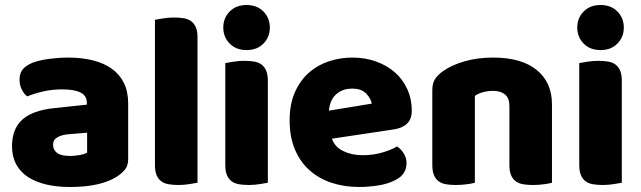

<svg xmlns="http://www.w3.org/2000/svg" viewBox="-20 -731 2560 767"><path d="M260 -108Q277 -108 297.5 -111.5Q318 -115 328 -121V-201L256 -195Q228 -193 210 -183Q192 -173 192 -153Q192 -133 207.5 -120.5Q223 -108 260 -108ZM252 -501Q306 -501 350.5 -490Q395 -479 426.5 -456.5Q458 -434 475 -399.5Q492 -365 492 -318V-94Q492 -68 477.5 -51.5Q463 -35 443 -23Q378 16 260 16Q207 16 164.5 6Q122 -4 91.5 -24Q61 -44 44.5 -75Q28 -106 28 -147Q28 -216 69 -253Q110 -290 196 -299L327 -313V-320Q327 -349 301.5 -361.5Q276 -374 228 -374Q190 -374 154 -366Q118 -358 89 -346Q76 -355 67 -373.5Q58 -392 58 -412Q58 -438 70.5 -453.5Q83 -469 109 -480Q138 -491 177.5 -496Q217 -501 252 -501Z M769 -1Q758 1 736.5 4.5Q715 8 693 8Q671 8 653.5 5Q636 2 624 -7Q612 -16 605.5 -31.5Q599 -47 599 -72V-652Q610 -654 631.5 -657.5Q653 -661 675 -661Q697 -661 714.5 -658Q732 -655 744 -646Q756 -637 762.5 -621.5Q769 -606 769 -581Z M872 -621Q872 -659 897.5 -685Q923 -711 965 -711Q1007 -711 1032.5 -685Q1058 -659 1058 -621Q1058 -583 1032.5 -557Q1007 -531 965 -531Q923 -531 897.5 -557Q872 -583 872 -621ZM1050 -1Q1039 1 1017.5 4.5Q996 8 974 8Q952 8 934.5 5Q917 2 905 -7Q893 -16 886.5 -31.5Q880 -47 880 -72V-479Q891 -481 912.5 -484.5Q934 -488 956 -488Q978 -488 995.5 -485Q1013 -482 1025 -473Q1037 -464 1043.5 -448.5Q1050 -433 1050 -408Z M1415 16Q1356 16 1305.5 -0.5Q1255 -17 1217.5 -50Q1180 -83 1158.5 -133Q1137 -183 1137 -250Q1137 -316 1158.5 -363.5Q1180 -411 1215 -441.5Q1250 -472 1295 -486.5Q1340 -501 1387 -501Q1440 -501 1483.5 -485Q1527 -469 1558.5 -441Q1590 -413 1607.5 -374Q1625 -335 1625 -289Q1625 -255 1606 -237Q1587 -219 1553 -214L1306 -177Q1317 -144 1351 -127.5Q1385 -111 1429 -111Q1470 -111 1506.5 -121.5Q1543 -132 1566 -146Q1582 -136 1593 -118Q1604 -100 1604 -80Q1604 -35 1562 -13Q1530 4 1490 10Q1450 16 1415 16ZM1387 -377Q1363 -377 1345.5 -369Q1328 -361 1317 -348.5Q1306 -336 1300.5 -320.5Q1295 -305 1294 -289L1465 -317Q1462 -337 1443 -357Q1424 -377 1387 -377Z M2015 -308Q2015 -339 1997.5 -353.5Q1980 -368 1950 -368Q1930 -368 1910.5 -363Q1891 -358 1877 -348V-1Q1867 2 1845.5 5Q1824 8 1801 8Q1779 8 1761.5 5Q1744 2 1732 -7Q1720 -16 1713.5 -31.5Q1707 -47 1707 -72V-372Q1707 -399 1718.5 -416Q1730 -433 1750 -447Q1784 -471 1835.5 -486Q1887 -501 1950 -501Q2063 -501 2124 -451.5Q2185 -402 2185 -314V-1Q2175 2 2153.5 5Q2132 8 2109 8Q2087 8 2069.5 5Q2052 2 2040 -7Q2028 -16 2021.5 -31.5Q2015 -47 2015 -72Z M2286 -621Q2286 -659 2311.5 -685Q2337 -711 2379 -711Q2421 -711 2446.5 -685Q2472 -659 2472 -621Q2472 -583 2446.5 -557Q2421 -531 2379 -531Q2337 -531 2311.5 -557Q2286 -583 2286 -621ZM2464 -1Q2453 1 2431.5 4.5Q2410 8 2388 8Q2366 8 2348.5 5Q2331 2 2319 -7Q2307 -16 2300.5 -31.5Q2294 -47 2294 -72V-479Q2305 -481 2326.5 -484.5Q2348 -488 2370 -488Q2392 -488 2409.5 -485Q2427 -482 2439 -473Q2451 -464 2457.5 -448.5Q2464 -433 2464 -408Z"/></svg>

Font: Baloo Paaji
Style: Regular
Weight: 400
Designer: Shuchita Grover and Ek Type
Foundry: Ek Type
Version: Version 1.443;PS 1.000;hotconv 16.6.51;makeotf.lib2.5.65220;